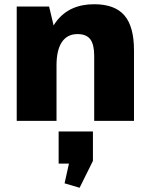

<svg xmlns="http://www.w3.org/2000/svg" viewBox="-20 -571 706 907"><path d="M425 -308Q425 -361 406.5 -385.5Q388 -410 346 -410Q298 -410 272.5 -372.5Q247 -335 247 -262L186 -181V-240Q186 -392 247.5 -471.5Q309 -551 425 -551Q522 -551 567.5 -498.5Q613 -446 613 -333V0H425ZM59 -540H212L247 -393V0H59ZM419 50V189L356 316L285 295L327 106L402 202H257V50Z"/></svg>

Font: Pathway Extreme SemiCondensed ExtraBold
Style: Regular
Weight: 800
Width: 4
Version: Version 1.001;gftools[0.9.26]